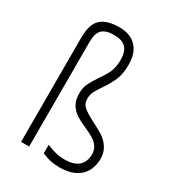

<svg xmlns="http://www.w3.org/2000/svg" viewBox="-206 -976 1008 1111"><g transform="rotate(30 297.5 -421.0)"><path d="M247 -8V-65Q286 -49 312.5 -43Q339 -37 366 -37Q489 -37 492 -141Q492 -172 477 -193Q462 -214 440.5 -227Q419 -240 382 -257Q340 -275 313.5 -292Q287 -309 269 -337.5Q251 -366 251 -410Q251 -449 264 -476.5Q277 -504 303 -543Q332 -583 347 -616Q362 -649 362 -698Q362 -754 336.5 -779.5Q311 -805 258 -805Q203 -805 178.5 -781Q154 -757 154 -698V0H100V-698Q100 -786 139.5 -822.5Q179 -859 263 -859Q335 -859 375.5 -817.5Q416 -776 416 -698Q416 -636 399 -596Q382 -556 350 -509Q328 -477 317.5 -456Q307 -435 307 -409Q307 -374 331.5 -353.5Q356 -333 408 -307Q452 -285 480 -266.5Q508 -248 528 -217Q548 -186 548 -140Q544 -62 496 -22.5Q448 17 366 17Q335 17 307 11.5Q279 6 247 -8Z"/></g></svg>

Font: Biryani ExtraLight
Style: Regular
Weight: 275
Designer: Dan Reynolds and Mathieu Reguer
Foundry: Dan Reynolds and Mathieu Reguer
Version: Version 1.004; ttfautohint (v1.1) -l 5 -r 5 -G 72 -x 0 -D la